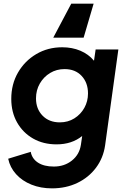

<svg xmlns="http://www.w3.org/2000/svg" viewBox="-20 -816 694 1056"><path d="M266 220Q204 220 153 199.5Q102 179 68.5 142Q35 105 25 57L149 19Q156 57 189 78.5Q222 100 276 100Q334 100 375.5 67Q417 34 425 -20L432 -68Q375 -22 291 -22Q218 -22 162 -54Q106 -86 74 -142.5Q42 -199 42 -272Q42 -353 79 -417Q116 -481 179.5 -518.5Q243 -556 322 -556Q377 -556 422 -537Q467 -518 497 -482L506 -544H631L558 -16Q548 53 508 106.5Q468 160 405.5 190Q343 220 266 220ZM309 -143Q354 -143 389 -165Q424 -187 444 -223Q464 -259 464 -302Q464 -361 429 -398.5Q394 -436 335 -436Q291 -436 255.5 -414.5Q220 -393 199 -356.5Q178 -320 178 -275Q178 -217 214 -180Q250 -143 309 -143ZM273 -609 372 -796H495L440 -609Z"/></svg>

Font: Plus Jakarta Sans
Style: Bold Italic
Weight: 700
Italic angle: -8°
Designer: Gumpita Rahayu
Foundry: Tokotype
Version: Version 2.071; ttfautohint (v1.8.4.7-5d5b);gftools[0.9.29]